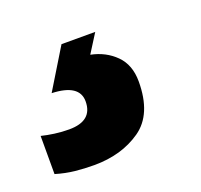

<svg xmlns="http://www.w3.org/2000/svg" viewBox="-175 -65 387 369"><g transform="rotate(-20 19.0 120.0)"><path d="M-38 240Q-58 240 -77 238Q-96 236 -116 230V152Q-104 155 -89.5 157Q-75 159 -60 159Q-12 159 -12 119Q-12 84 -68 82L-18 0H51L27 38Q57 44 77 64Q97 84 97 118Q97 185 57.5 212.5Q18 240 -38 240Z"/></g></svg>

Font: Noto Sans ExtraCondensed ExtraBold
Style: Italic
Weight: 800
Width: 2
Italic angle: -12°
Designer: Monotype Design Team
Foundry: Monotype Imaging Inc.
Version: Version 2.013; ttfautohint (v1.8.4.7-5d5b)